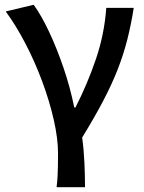

<svg xmlns="http://www.w3.org/2000/svg" viewBox="-20 -584 601 804"><path d="M217 200Q220 175 221 155.5Q222 136 222.5 113.5Q223 91 223 59Q223 -4 205 -83Q187 -162 156 -245Q125 -328 85.5 -403.5Q46 -479 4 -536L121 -564Q153 -520 185.5 -451Q218 -382 246 -300Q274 -218 291 -134H296Q346 -232 381.5 -336Q417 -440 425 -551H540Q529 -481 513 -418Q497 -355 472.5 -292.5Q448 -230 411.5 -160.5Q375 -91 324 -8Q331 42 333.5 97.5Q336 153 336 200Z"/></svg>

Font: Source Han Sans SC Medium
Style: Regular
Weight: 500
Designer: Ryoko NISHIZUKA 西塚涼子 (kana, bopomofo & ideographs); Paul D. Hunt (Latin, Greek & Cyrillic); Sandoll Communications 산돌커뮤니
Foundry: Adobe
Version: Version 2.004;hotconv 1.0.118;makeotfexe 2.5.65603